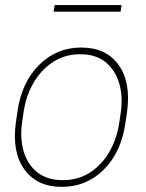

<svg xmlns="http://www.w3.org/2000/svg" viewBox="-20 -725 575 755"><path d="M454.1 -679.2H190.9L194.8 -705.1H458ZM48.3 -284.2Q64.5 -400.4 133.3 -469.2Q202.1 -538.1 299.3 -538.1Q397.9 -538.1 446.8 -469.2Q495.6 -400.4 479.5 -284.2L473.6 -244.1Q457.5 -127.9 389.2 -59.1Q320.8 9.8 223.1 9.8Q125 9.8 75.7 -59.1Q26.4 -127.9 42.5 -244.1ZM66.9 -244.1Q58.1 -181.6 73 -129.9Q87.9 -78.1 126.7 -47.4Q165.5 -16.6 227.1 -16.6Q288.6 -16.6 335.2 -47.4Q381.8 -78.1 411.1 -129.9Q440.4 -181.6 449.2 -244.1L455.1 -284.2Q463.9 -345.7 448.7 -397.5Q433.6 -449.2 395.3 -480.5Q356.9 -511.7 295.4 -511.7Q234.4 -511.7 187.3 -480.5Q140.1 -449.2 110.8 -397.5Q81.5 -345.7 72.8 -284.2Z"/></svg>

Font: Robert Sans Thin
Style: Italic
Weight: 100
Italic angle: -8°
Designer: Christian Robertson (extended by Adam Twardoch)
Foundry: Google
Version: Version 12.135;April 2, 2019;FontCreator 11.5.0.2425 64-bit;